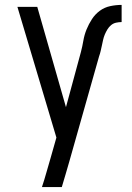

<svg xmlns="http://www.w3.org/2000/svg" viewBox="-20 -548 540 783"><path d="M151 215Q161 185 169.5 154.5Q178 124 187 94L210 13L51 -520H132L249 -111L310 -336Q316 -359 320 -382.5Q324 -406 333 -428Q342 -450 355 -470Q368 -490 387 -504Q406 -518 429.5 -523Q453 -528 476 -528V-458Q465 -458 453.5 -455.5Q442 -453 433 -445.5Q424 -438 418 -428Q412 -418 407.5 -407.5Q403 -397 400.5 -385.5Q398 -374 395.5 -362.5Q393 -351 390.5 -340Q388 -329 384 -318L262 113Q254 139 247 164.5Q240 190 232 215Z"/></svg>

Font: Iosevka MaddieWtf
Style: Regular
Weight: 400
Monospace: yes
Designer: Belleve Invis
Foundry: Belleve Invis
Version: Version 31.3.0; ttfautohint (v1.8.3)